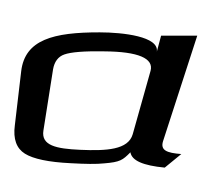

<svg xmlns="http://www.w3.org/2000/svg" viewBox="-135 -575 770 674"><g transform="rotate(10 250.0 -238.0)"><path d="M462 -114 516 -500 391 -478 386 -420C385 -474 257 -466 177 -452C16 -424 -77 -381 -71 -270L-60 -79C-58 -30 -40 0 -8 13C24 26 79 28 157 18C207 12 246 6 273 -2C326 -16 334 -24 356 -56C366 -28 408 -18 484 -24L533 -81C482 -76 458 -81 462 -114ZM181 -34C97 -23 43 -25 42 -78L38 -296C38 -323 48 -343 68 -354C89 -366 134 -378 204 -389C322 -409 380 -395 376 -350L353 -120C347 -63 272 -46 181 -34Z"/></g></svg>

Font: Gamestation Warped
Style: Regular
Weight: 400
Designer: Jonas Hecksher
Foundry: Jonas Hecksher, Playtypeª, e-types AS
Version: Version 1.003